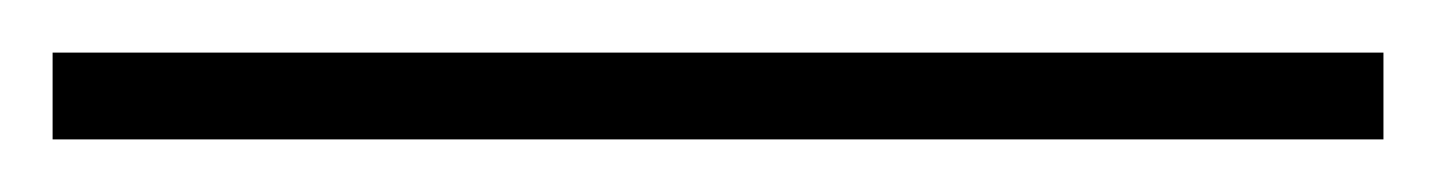

<svg xmlns="http://www.w3.org/2000/svg" viewBox="-23 -813 546 73"><path d="M503 -760V-793H-3V-760Z"/></svg>

Font: Noto Sans Myanmar UI ExtraLight
Style: Regular
Weight: 200
Designer: Monotype Design Team
Foundry: Monotype Imaging Inc.
Version: Version 2.103